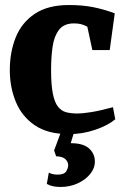

<svg xmlns="http://www.w3.org/2000/svg" viewBox="-20 -523 491 763"><path d="M254 10Q170 10 118.5 -25Q67 -60 43 -118Q19 -176 19 -244Q19 -316 42.5 -374.5Q66 -433 118 -468Q170 -503 254 -503Q308 -503 350.5 -494.5Q393 -486 436 -470L416 -324H347L327 -417Q311 -425 300 -427.5Q289 -430 274 -430Q234 -430 214.5 -404.5Q195 -379 189 -337.5Q183 -296 183 -246Q183 -186 190 -151Q197 -116 210.5 -99Q224 -82 243 -77Q262 -72 286 -72Q309 -72 343 -77.5Q377 -83 429 -97L438 -49Q410 -25 359 -7.5Q308 10 254 10ZM221 220Q206 220 192.5 217.5Q179 215 166 208L174 163Q180 167 190.5 169Q201 171 208 171Q235 171 243 158Q251 145 251 133Q251 121 240.5 110Q230 99 203 98L195 75L225 -6H277L261 46Q311 46 334 67Q357 88 357 119Q357 146 338 169Q319 192 288 206Q257 220 221 220Z"/></svg>

Font: Manuale ExtraBold
Style: Regular
Weight: 800
Version: Version 1.002